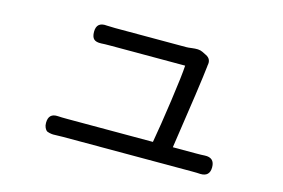

<svg xmlns="http://www.w3.org/2000/svg" viewBox="-70 -644 1140 773"><g transform="rotate(15 500.0 -257.0)"><path d="M237.3 -16.6Q231.4 -16.6 216.8 -16.1Q202.1 -15.6 196.3 -15.6Q190.4 -15.6 180.7 -17.6Q170.9 -19.5 167 -23.4Q163.1 -27.3 159.7 -34.7Q156.2 -42 156.2 -53.7Q156.2 -94.7 196.3 -91.8Q209 -90.8 237.3 -90.8H591.8Q604.5 -161.1 620.1 -271.5Q635.7 -381.8 637.7 -420.9H327.1Q300.8 -420.9 288.1 -419.9Q266.6 -418.9 257.3 -427.7Q248 -436.5 248 -458Q248 -500 292 -495.1Q297.9 -495.1 309.6 -494.6Q321.3 -494.1 326.2 -494.1H623Q630.9 -494.1 645 -496.1Q659.2 -498 670.4 -497.6Q681.6 -497.1 691.4 -492.2L707 -484.4Q731.4 -472.7 724.6 -444.3V-442.4Q716.8 -369.1 674.8 -90.8H771.5Q794.9 -90.8 807.6 -91.8Q848.6 -93.8 848.6 -53.7Q848.6 -14.6 809.6 -15.6Q796.9 -16.6 774.4 -16.6Z"/></g></svg>

Font: GenSenMaruGothic TW TTF Regular
Style: Regular
Weight: 400
Version: Version 1.301